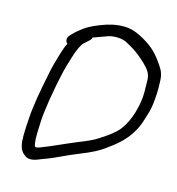

<svg xmlns="http://www.w3.org/2000/svg" viewBox="-105 -696 818 887"><g transform="rotate(15 303.5 -252.5)"><path d="M100 -304C91 -263 84 -222 77 -183C73 -149 66 -115 65 -82C63 -55 61 -23 61 2C61 35 64 70 90 88C111 108 141 98 173 84C226 66 282 35 332 16C385 -5 420 -22 457 -51C510 -89 558 -135 581 -212C590 -242 598 -260 602 -295C606 -331 608 -363 606 -398C606 -431 599 -451 583 -474C562 -505 537 -538 497 -563C475 -577 448 -593 416 -601C375 -611 329 -602 297 -592C261 -579 228 -567 198 -545L179 -530C173 -526 168 -521 163 -516L149 -502C133 -485 137 -469 147 -460C138 -444 134 -428 127 -408C118 -376 107 -343 100 -304ZM460 -118C439 -101 409 -81 385 -67C360 -53 336 -45 306 -32C257 -12 199 16 151 34C123 45 124 38 121 18C117 -13 121 -53 122 -91C123 -119 130 -153 134 -188C141 -225 147 -266 156 -304C160 -324 164 -341 169 -358C183 -404 194 -448 215 -477C218 -481 222 -484 231 -492L242 -502C247 -506 251 -512 252 -518L276 -527C289 -532 300 -536 315 -541H317V-542C349 -553 389 -549 409 -538V-537H410C436 -523 455 -512 476 -495C486 -487 498 -476 509 -466C534 -441 549 -424 548 -385C548 -353 551 -324 545 -290C534 -219 505 -151 460 -119Z"/></g></svg>

Font: Stray Cat
Style: BdExtObl
Weight: 700
Version: Version 1.0